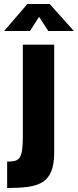

<svg xmlns="http://www.w3.org/2000/svg" viewBox="-20 -905 392 967"><path d="M16 42V-91Q40 -91 55.5 -95Q71 -99 79.5 -112Q88 -125 91.5 -150.5Q95 -176 95 -217V-680H253V-138Q253 -76 237.5 -40Q222 -4 192 13.5Q162 31 118 36.5Q74 42 16 42ZM1 -749 118 -885H230L352 -749H223L177 -820L131 -749Z"/></svg>

Font: Cairo ExtraBold
Style: Regular
Weight: 800
Designer: Mohamed Gaber, Accademia di Belle Arti di Urbino
Foundry: Kief Type Foundry, Accademia di Belle Arti di Urbino
Version: Version 3.117